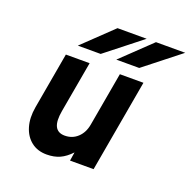

<svg xmlns="http://www.w3.org/2000/svg" viewBox="-131 -860 990 999"><g transform="rotate(20 364.0 -360.0)"><path d="M230 12Q179.5 12 144.8 -15.2Q110 -42.5 95.8 -90Q81.5 -137.5 92 -198.5L147 -511H278.5L228.5 -228.5Q218 -170 232.2 -141.2Q246.5 -112.5 285 -112.5Q327 -112.5 356.2 -139.8Q385.5 -167 393.5 -213.5L446 -511H576.5L486.5 0H356L363.5 -48Q334 -16.5 302.8 -2.2Q271.5 12 230 12ZM402.5 -576 565.5 -732H727.5L529.5 -576ZM189.5 -576 352.5 -732H514L316 -576Z"/></g></svg>

Font: Overpass ExtraBold
Style: Italic
Weight: 800
Italic angle: -10°
Designer: Delve Withrington, Dave Bailey, Thomas Jockin
Foundry: Delve Fonts LLC
Version: Version 4.000